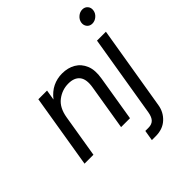

<svg xmlns="http://www.w3.org/2000/svg" viewBox="-245 -895 1266 1266"><g transform="rotate(-45 388.0 -262.0)"><path d="M151.4 -298.8 102.1 0H19L104 -515.6H185.1L173.3 -443.8Q206.5 -486.3 247.3 -505.9Q288.1 -525.4 335 -525.4Q388.2 -525.4 428.5 -502Q468.8 -478.5 487.8 -432.4Q506.8 -386.2 495.1 -317.4L442.9 0H359.9L412.1 -317.4Q423.3 -384.3 398.2 -416.7Q373 -449.2 316.9 -449.2Q258.8 -449.2 211.4 -413.1Q164.1 -377 151.4 -298.8ZM650.9 -515.6H733.9L636.2 72.3Q627 128.4 585.7 166.3Q544.4 204.1 479 204.1H442.9L455.1 130.9H483.4Q515.1 130.9 532.2 113.8Q549.3 96.7 555.7 59.6ZM709 -616.2Q685.5 -616.2 671.9 -632.8Q658.2 -649.4 661.6 -672.9Q665.5 -696.3 684.8 -712.9Q704.1 -729.5 727.5 -729.5Q751 -729.5 764.9 -712.9Q778.8 -696.3 774.9 -672.9Q771.5 -649.4 752 -632.8Q732.4 -616.2 709 -616.2Z"/></g></svg>

Font: Inter Display
Style: Italic
Weight: 400
Italic angle: -9.39999°
Designer: Rasmus Andersson
Foundry: rsms
Version: Version 4.000;git-a52131595